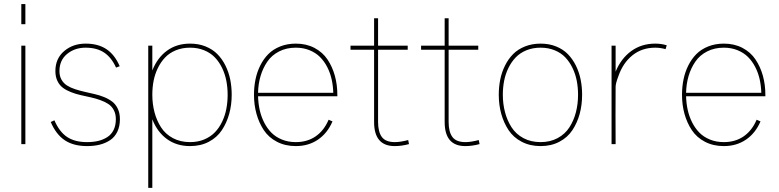

<svg xmlns="http://www.w3.org/2000/svg" viewBox="-20 -710 3836 946"><path d="M105 -689.9V-590.8H85V-689.9ZM105 -484.9V0H85V-484.9Z M569.8 -383.8 551.8 -377Q529.3 -426.8 493.2 -450.9Q457 -475.1 401.9 -475.1Q348.1 -475.1 310.5 -444.1Q272.9 -413.1 272.9 -359.9Q272.9 -335 283.2 -317.1Q293.5 -299.3 310.5 -288.6Q327.6 -277.8 350.1 -270.5Q372.6 -263.2 397.2 -257.6Q421.9 -252 446.5 -246.3Q471.2 -240.7 493.7 -231.4Q516.1 -222.2 533.2 -209Q550.3 -195.8 560.5 -174.1Q570.8 -152.3 570.8 -123Q570.8 -87.4 558.1 -61Q545.4 -34.7 522.7 -19.5Q500 -4.4 471.7 2.7Q443.4 9.8 409.2 9.8Q342.3 9.8 299.1 -19Q255.9 -47.9 230 -108.9L248 -117.2Q272.5 -60.5 310.5 -35.2Q348.6 -9.8 409.2 -9.8Q439.5 -9.8 463.9 -15.6Q488.3 -21.5 508.3 -34.2Q528.3 -46.9 539.6 -69.3Q550.8 -91.8 550.8 -123Q550.8 -148.9 540.5 -168Q530.3 -187 513.2 -198Q496.1 -209 473.6 -217Q451.2 -225.1 426.5 -230.5Q401.9 -235.8 377.2 -241.5Q352.5 -247.1 330.1 -255.9Q307.6 -264.6 290.5 -277.1Q273.4 -289.6 263.2 -310.5Q252.9 -331.5 252.9 -359.9Q252.9 -421.4 296.1 -458.3Q339.4 -495.1 401.9 -495.1Q463.4 -495.1 504.4 -467.8Q545.4 -440.4 569.8 -383.8Z M730.5 -484.9V-362.8Q755.4 -425.8 803 -460.4Q850.6 -495.1 916.5 -495.1Q958.5 -495.1 992.9 -481.2Q1027.3 -467.3 1051 -443.4Q1074.7 -419.4 1090.8 -387Q1106.9 -354.5 1114.3 -318.4Q1121.6 -282.2 1121.6 -243.2Q1121.6 -193.4 1109.4 -149.2Q1097.2 -105 1073.2 -68.8Q1049.3 -32.7 1009 -11.5Q968.8 9.8 916.5 9.8Q850.1 9.8 802.5 -24.9Q754.9 -59.6 730.5 -122.1V215.8H710.4V-243.2V-484.9ZM1101.6 -243.2Q1101.6 -278.8 1095.2 -311.8Q1088.9 -344.7 1074.5 -374.8Q1060.1 -404.8 1038.8 -427Q1017.6 -449.2 986.1 -462.2Q954.6 -475.1 916.5 -475.1Q877.9 -475.1 846.4 -462.2Q814.9 -449.2 793.7 -427Q772.5 -404.8 757.8 -374.8Q743.2 -344.7 736.8 -311.8Q730.5 -278.8 730.5 -243.2Q730.5 -197.8 741.2 -157Q752 -116.2 773.4 -82.8Q794.9 -49.3 831.8 -29.5Q868.7 -9.8 916.5 -9.8Q955.1 -9.8 986.3 -22.9Q1017.6 -36.1 1038.8 -58.1Q1060.1 -80.1 1074.5 -110.4Q1088.9 -140.6 1095.2 -173.8Q1101.6 -207 1101.6 -243.2Z M1642.1 -243.2V-235.8H1251.5Q1252.4 -200.7 1259.5 -168.5Q1266.6 -136.2 1281.2 -107.2Q1295.9 -78.1 1316.9 -56.6Q1337.9 -35.2 1368.9 -22.5Q1399.9 -9.8 1437.5 -9.8Q1494.1 -9.8 1535.4 -38.3Q1576.7 -66.9 1599.1 -120.1L1618.2 -111.8Q1593.3 -53.7 1546.6 -22Q1500 9.8 1437.5 9.8Q1385.3 9.8 1344.5 -11.5Q1303.7 -32.7 1279.8 -68.8Q1255.9 -105 1243.7 -149.2Q1231.4 -193.4 1231.4 -243.2Q1231.4 -282.2 1238.8 -318.4Q1246.1 -354.5 1262.2 -387Q1278.3 -419.4 1302 -443.4Q1325.7 -467.3 1360.6 -481.2Q1395.5 -495.1 1437.5 -495.1Q1489.3 -495.1 1529.5 -473.9Q1569.8 -452.6 1593.8 -416.7Q1617.7 -380.9 1629.9 -336.7Q1642.1 -292.5 1642.1 -243.2ZM1251.5 -252.9H1622.1Q1621.1 -287.6 1614 -319.3Q1606.9 -351.1 1592.3 -379.6Q1577.6 -408.2 1556.6 -429.2Q1535.6 -450.2 1505.1 -462.6Q1474.6 -475.1 1437.5 -475.1Q1391.1 -475.1 1355 -456.5Q1318.8 -438 1297.1 -406.2Q1275.4 -374.5 1263.9 -335.7Q1252.4 -296.9 1251.5 -252.9Z M1991.2 -20 1995.1 0Q1958.5 9.8 1924.8 9.8Q1823.2 9.8 1823.2 -108.9V-464.8H1707V-484.9H1823.2V-620.1H1842.8V-484.9H1988.8V-464.8H1842.8V-108.9Q1842.8 -60.5 1861.3 -35.2Q1879.9 -9.8 1925.8 -9.8Q1952.6 -9.8 1991.2 -20Z M2338.9 -20 2342.8 0Q2306.2 9.8 2272.5 9.8Q2170.9 9.8 2170.9 -108.9V-464.8H2054.7V-484.9H2170.9V-620.1H2190.4V-484.9H2336.4V-464.8H2190.4V-108.9Q2190.4 -60.5 2209 -35.2Q2227.5 -9.8 2273.4 -9.8Q2300.3 -9.8 2338.9 -20Z M2848.1 -243.2Q2848.1 -193.4 2836.2 -149.2Q2824.2 -105 2800.3 -68.8Q2776.4 -32.7 2736.1 -11.5Q2695.8 9.8 2643.6 9.8Q2591.3 9.8 2550.5 -11.5Q2509.8 -32.7 2485.8 -68.8Q2461.9 -105 2449.7 -149.2Q2437.5 -193.4 2437.5 -243.2Q2437.5 -282.2 2444.8 -318.4Q2452.1 -354.5 2468.3 -387Q2484.4 -419.4 2508.1 -443.4Q2531.7 -467.3 2566.7 -481.2Q2601.6 -495.1 2643.6 -495.1Q2685.5 -495.1 2720 -481.2Q2754.4 -467.3 2777.8 -443.4Q2801.3 -419.4 2817.4 -387Q2833.5 -354.5 2840.8 -318.4Q2848.1 -282.2 2848.1 -243.2ZM2828.1 -243.2Q2828.1 -278.8 2821.8 -311.8Q2815.4 -344.7 2801 -374.8Q2786.6 -404.8 2765.6 -427Q2744.6 -449.2 2713.1 -462.2Q2681.6 -475.1 2643.6 -475.1Q2605 -475.1 2573.5 -462.2Q2542 -449.2 2520.8 -427Q2499.5 -404.8 2484.9 -374.8Q2470.2 -344.7 2463.9 -311.8Q2457.5 -278.8 2457.5 -243.2Q2457.5 -197.8 2468.3 -157Q2479 -116.2 2500.5 -82.8Q2522 -49.3 2558.8 -29.5Q2595.7 -9.8 2643.6 -9.8Q2690.9 -9.8 2727.5 -29.5Q2764.2 -49.3 2785.6 -82.8Q2807.1 -116.2 2817.6 -157Q2828.1 -197.8 2828.1 -243.2Z M3013.2 -484.9V-356.9Q3039.6 -421.4 3090.1 -458.3Q3140.6 -495.1 3208.5 -495.1Q3238.3 -495.1 3265.1 -486.8L3259.3 -467.8Q3233.4 -475.1 3208.5 -475.1Q3143.1 -475.1 3096.4 -437.7Q3049.8 -400.4 3027.3 -335.9Q3013.2 -299.3 3013.2 -282.2Q3012.7 -282.2 3012.7 -141.1L3013.2 0H2993.2V-484.9Z M3751 -243.2V-235.8H3360.4Q3361.3 -200.7 3368.4 -168.5Q3375.5 -136.2 3390.1 -107.2Q3404.8 -78.1 3425.8 -56.6Q3446.8 -35.2 3477.8 -22.5Q3508.8 -9.8 3546.4 -9.8Q3603 -9.8 3644.3 -38.3Q3685.5 -66.9 3708 -120.1L3727.1 -111.8Q3702.1 -53.7 3655.5 -22Q3608.9 9.8 3546.4 9.8Q3494.1 9.8 3453.4 -11.5Q3412.6 -32.7 3388.7 -68.8Q3364.7 -105 3352.5 -149.2Q3340.3 -193.4 3340.3 -243.2Q3340.3 -282.2 3347.7 -318.4Q3355 -354.5 3371.1 -387Q3387.2 -419.4 3410.9 -443.4Q3434.6 -467.3 3469.5 -481.2Q3504.4 -495.1 3546.4 -495.1Q3598.1 -495.1 3638.4 -473.9Q3678.7 -452.6 3702.6 -416.7Q3726.6 -380.9 3738.8 -336.7Q3751 -292.5 3751 -243.2ZM3360.4 -252.9H3731Q3730 -287.6 3722.9 -319.3Q3715.8 -351.1 3701.2 -379.6Q3686.5 -408.2 3665.5 -429.2Q3644.5 -450.2 3614 -462.6Q3583.5 -475.1 3546.4 -475.1Q3500 -475.1 3463.9 -456.5Q3427.7 -438 3406 -406.2Q3384.3 -374.5 3372.8 -335.7Q3361.3 -296.9 3360.4 -252.9Z"/></svg>

Font: Genome Thin
Style: Regular
Weight: 250
Designer: Alfredo Marco Pradil
Version: Version 1.001